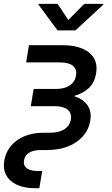

<svg xmlns="http://www.w3.org/2000/svg" viewBox="-37 -783 586 1007"><path d="M147 204.1Q90.8 204.1 52 186.3Q13.2 168.5 -4.4 135.7Q-22 103 -14.6 58.6Q-6.8 14.2 21 -18.6Q48.8 -51.3 92.5 -69.1Q136.2 -86.9 190.9 -86.9H225.6Q272.5 -86.9 300.5 -105Q328.6 -123 334.5 -156.2Q339.8 -189.9 317.6 -208Q295.4 -226.1 249 -226.1H124.5L139.6 -316.4H254.9Q300.8 -316.4 328.4 -334.5Q356 -352.5 361.8 -386.2Q367.2 -419.9 345.5 -437.7Q323.7 -455.6 277.8 -455.6H100.1L114.7 -545.9H292.5Q353 -545.9 394.8 -528.3Q436.5 -510.7 455.8 -477.5Q475.1 -444.3 466.8 -397.5Q459 -349.1 427.7 -320.3Q396.5 -291.5 349.4 -279.1Q302.2 -266.6 246.6 -266.6H131.3L135.3 -292.5H258.3Q315.4 -292.5 358.6 -276.6Q401.9 -260.7 423.1 -229.2Q444.3 -197.8 436.5 -150.4Q428.7 -103.5 398.4 -68.8Q368.2 -34.2 319.8 -15.1Q271.5 3.9 209.5 3.9H176.3Q138.2 3.9 115.5 18.1Q92.8 32.2 88.9 58.6Q84.5 85 103.3 99.4Q122.1 113.8 161.6 113.8H184.1L169.4 204.1ZM265.1 -762.7 321.3 -678.2 404.8 -762.7H505.4L504.9 -758.8L358.4 -623.5H265.1L164.6 -758.8L165 -762.7Z"/></svg>

Font: Inter Medium
Style: Italic
Weight: 500
Italic angle: -9.3988°
Designer: Rasmus Andersson
Foundry: rsms
Version: Version 4.001;git-66647c0bb